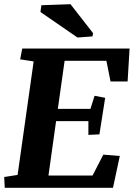

<svg xmlns="http://www.w3.org/2000/svg" viewBox="-21 -891 649 911"><path d="M245.1 -316.4 209 -58.1H418L469.2 -157.2L547.4 -150.9L515.1 0H1.5L-1 -51.3L62.5 -61L138.7 -599.6L74.7 -609.4L84.5 -660.6H593.8L584.5 -504.4H503.4L483.9 -602.5H285.6L253.4 -374.5H408.2L427.7 -436.5L478 -426.8L450.7 -253.4L398.4 -251V-316.4ZM418 -718.3 346.7 -712.9 170.9 -834 175.3 -866.2 313.5 -871.1 420.4 -733.9Z"/></svg>

Font: Noticia Text
Style: Bold Italic
Weight: 700
Italic angle: -8°
Designer: JM Sole
Foundry: JM Sole
Version: Version 1.003